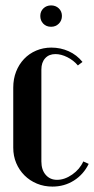

<svg xmlns="http://www.w3.org/2000/svg" viewBox="-20 -680 348 710"><path d="M29 -356Q29 -388 39.5 -415Q50 -442 69 -462Q88 -482 114 -493Q140 -504 170 -504Q204 -504 234 -490.5Q264 -477 285 -451L268 -438Q252 -457 229 -468.5Q206 -480 185 -480Q161 -480 147 -464.5Q133 -449 133 -423V-83Q133 -52 149 -33.5Q165 -15 191 -15Q219 -15 247 -34.5Q275 -54 288 -83L308 -74Q289 -35 253.5 -12.5Q218 10 174 10Q143 10 116.5 -1Q90 -12 70.5 -31.5Q51 -51 40 -77Q29 -103 29 -134ZM129 -621Q129 -638 140.5 -649Q152 -660 169 -660Q186 -660 197.5 -649Q209 -638 209 -621Q209 -604 197.5 -592.5Q186 -581 169 -581Q151 -581 140 -592.5Q129 -604 129 -621Z"/></svg>

Font: Moniqa Extra Bold Narrow Heading
Style: Regular
Weight: 800
Width: 4
Designer: Rajesh Rajput
Foundry: Rajesh Rajput
Version: Version 1.000;December 15, 2022;FontCreator 14.0.0.2794 32-b